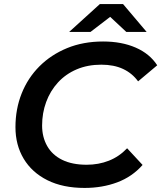

<svg xmlns="http://www.w3.org/2000/svg" viewBox="-20 -914 793 944"><path d="M396 10Q289 10 213 -28Q137 -66 96.5 -133.5Q56 -201 56 -289Q56 -378 86.5 -454.5Q117 -531 174 -588Q231 -645 310 -677.5Q389 -710 487 -710Q578 -710 647 -680Q716 -650 753 -593L659 -514Q630 -554 585 -575Q540 -596 478 -596Q411 -596 357 -573Q303 -550 265 -508.5Q227 -467 207 -412.5Q187 -358 187 -297Q187 -240 212 -196Q237 -152 286 -128Q335 -104 406 -104Q465 -104 515.5 -124Q566 -144 605 -185L681 -103Q630 -45 556.5 -17.5Q483 10 396 10ZM320 -757 471 -894H585L701 -757H601L478 -872H575L425 -757Z"/></svg>

Font: MOST Montserrat SemiBold
Style: Italic
Weight: 600
Italic angle: -11.3°
Designer: Julieta Ulanovsky
Foundry: Julieta Ulanovsky
Version: Version 8.000;March 11, 2024;FontCreator 15.0.0.2926 64-bit